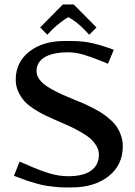

<svg xmlns="http://www.w3.org/2000/svg" viewBox="-20 -824 598 852"><path d="M307.1 -804.2 408.2 -702.1 376 -669.9 354 -692.9Q320.8 -727.5 283.2 -748Q271.5 -742.2 248.8 -724.6Q226.1 -707 211.9 -692.9L189.9 -669.9L158.2 -702.1L258.8 -804.2ZM42 -43.9 66.9 -106.9 87.9 -98.1Q153.8 -68.4 197.5 -55.2Q241.2 -42 283.2 -42Q349.1 -42 384 -66.7Q418.9 -91.3 418.9 -138.2Q418.9 -157.7 408 -176.3Q397 -194.8 381.6 -208.5Q366.2 -222.2 339.1 -237.8Q312 -253.4 290 -263.4Q268.1 -273.4 233.9 -288.1Q202.1 -301.8 180.7 -312Q159.2 -322.3 132.1 -339.6Q105 -356.9 88.9 -374.5Q72.8 -392.1 61.3 -417Q49.8 -441.9 49.8 -470.2Q49.8 -547.4 109.6 -594.7Q169.4 -642.1 267.1 -642.1H295.9Q349.1 -642.1 392.6 -631.8Q436 -621.6 484.9 -603L459 -541L438 -549.8Q384.3 -571.8 349.9 -581.8Q315.4 -591.8 283.2 -591.8Q214.4 -591.8 178.2 -570.1Q142.1 -548.3 142.1 -507.8Q142.1 -492.2 151.1 -477.5Q160.2 -462.9 174.1 -451.4Q188 -439.9 211.2 -427Q234.4 -414.1 255.4 -404.8Q276.4 -395.5 307.1 -382.8Q333 -372.6 350.8 -364.7Q368.7 -356.9 393.3 -344.2Q418 -331.5 434.8 -320.3Q451.7 -309.1 470 -292.7Q488.3 -276.4 499.3 -259.5Q510.3 -242.7 517.6 -220.7Q524.9 -198.7 524.9 -174.8Q524.9 -92.3 462.2 -42.2Q399.4 7.8 295.9 7.8H271Q246.1 7.8 220.5 4.9Q194.8 2 178.2 -1Q161.6 -3.9 135.7 -11.5Q109.9 -19 102.3 -21.5Q94.7 -23.9 68.6 -33.9Q42.5 -43.9 42 -43.9Z"/></svg>

Font: Resagokr
Style: Bold
Weight: 600
Designer: gluk
Foundry: gluk
Version: Version 0.95